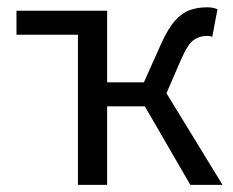

<svg xmlns="http://www.w3.org/2000/svg" viewBox="-20 -516 650 536"><path d="M279.1 -486.1 197.6 -419.1H26V-486.1ZM197.6 0V-486.1H279.1V-286.1H381.7L430 -394.1Q449.7 -437.4 469.2 -458.9Q488.6 -480.5 510.3 -488Q531.9 -495.6 558.3 -495.6Q575.1 -495.6 587.1 -490.1L572.5 -413Q568.5 -415 564.9 -415.4Q561.3 -415.7 556.3 -415.7Q537.7 -415.7 521.3 -404.8Q504.9 -393.8 486.2 -351.5L444.7 -255.7L601.2 0H511.3L384.4 -219.1H279.1V0Z"/></svg>

Font: SourceSans3VF
Style: Regular
Weight: 200
Designer: Paul D. Hunt
Foundry: Adobe
Version: Version 3.052;hotconv 1.1.0;makeotfexe 2.6.0